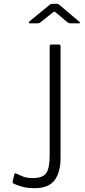

<svg xmlns="http://www.w3.org/2000/svg" viewBox="-20 -975 443 1005"><path d="M297 -148Q297 -74 266 -32Q235 10 160 10Q119 10 88.5 0Q58 -10 51 -14Q49 -16 47 -18.5Q45 -21 46 -25L55 -62Q56 -70 64 -67Q80 -60 99 -51.5Q118 -43 153 -43Q202 -43 221 -67.5Q240 -92 240 -161V-732Q240 -742 249 -742H289Q297 -742 297 -731V-148ZM332 -859 274 -908Q267 -914 264.5 -914Q262 -914 254 -908L193 -859Q188 -855 185 -854Q182 -853 177 -853H136Q131 -853 130.5 -856Q130 -859 134 -863L234 -945Q239 -950 243.5 -952.5Q248 -955 255 -955H278Q284 -955 288 -952Q292 -949 295 -946L393 -863Q406 -853 392 -853H347Q343 -853 339.5 -854.5Q336 -856 332 -859Z"/></svg>

Font: Libre Franklin Thin ExtraLight
Style: Regular
Weight: 250
Version: Version 3.000